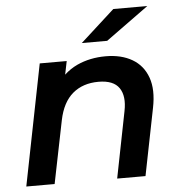

<svg xmlns="http://www.w3.org/2000/svg" viewBox="-53 -794 791 844"><g transform="rotate(-5 342.5 -372.0)"><path d="M426 -540Q495 -540 543 -512Q591 -484 610.5 -429.5Q630 -375 614 -296L555 0H430L488 -293Q501 -358 476 -394.5Q451 -431 385 -431Q316 -431 271 -393Q226 -355 210 -277L154 0H29L135 -534H254L242 -475Q268 -499 300 -514Q357 -540 426 -540ZM327 -607 478 -744H628L439 -607Z"/></g></svg>

Font: Montserrat Thin SemiBold
Style: Italic
Weight: 600
Italic angle: -11.3°
Version: Version 9.000